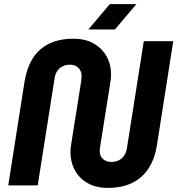

<svg xmlns="http://www.w3.org/2000/svg" viewBox="-20 -900 861 932"><path d="M502 12Q446 12 405.5 -11Q365 -34 343.5 -73.5Q322 -113 322 -162Q322 -173 323.5 -184.5Q325 -196 327 -209L374 -506Q375 -512 375.5 -519Q376 -526 376 -532Q376 -555 360.5 -570.5Q345 -586 320 -586Q300 -586 284 -578Q268 -570 258 -555.5Q248 -541 245 -520L163 0H20L99 -503Q110 -570 139 -616.5Q168 -663 217.5 -687.5Q267 -712 337 -712Q394 -712 434.5 -689Q475 -666 497 -627Q519 -588 519 -539Q519 -528 518 -517.5Q517 -507 515 -496L467 -194Q466 -185 465 -178.5Q464 -172 464 -167Q464 -142 480 -128Q496 -114 520 -114Q541 -114 557 -122Q573 -130 583 -145Q593 -160 596 -180L678 -700H821L742 -197Q732 -131 702 -84Q672 -37 622.5 -12.5Q573 12 502 12ZM409 -757 513 -880H642L538 -757Z"/></svg>

Font: MuseoModerno Thin SemiBold
Style: Italic
Weight: 600
Italic angle: -9°
Version: Version 1.003